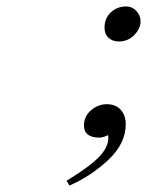

<svg xmlns="http://www.w3.org/2000/svg" viewBox="-20 -413 516 597"><path d="M316 7Q303 14 290 15Q241 15 241 -23Q241 -51 263 -70Q285 -89 312 -89Q340 -89 355.5 -71.5Q371 -54 371 -27Q371 33 317.5 83.5Q264 134 196 164L187 149Q269 99 295 67Q317 41 317 15Q317 14 316.5 11.5Q316 9 316 7ZM305 -327Q305 -356 324.5 -374.5Q344 -393 373 -393Q391 -393 404 -379Q417 -365 417 -347Q417 -324 397.5 -304Q378 -284 349 -284Q330 -284 317.5 -295.5Q305 -307 305 -327Z"/></svg>

Font: GFS BodoniClassic
Style: Regular
Weight: 400
Designer: George D. Matthiopoulos
Foundry: George D. Matthiopoulos
Version: Macromedia Fontographer 4.1.5 140901